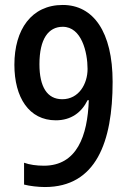

<svg xmlns="http://www.w3.org/2000/svg" viewBox="-20 -744 520 774"><path d="M434 -414C434 -616 356 -724 233 -724C107 -724 38 -625 38 -483C38 -351 97 -259 205 -259C267 -259 309 -291 333 -340H338C333 -196 290 -76 157 -76C127 -76 99 -80 77 -88V0C99 6 135 10 161 10C367 10 434 -171 434 -414ZM233 -636C309 -636 333 -533 333 -466C333 -406 298 -344 231 -344C170 -344 139 -394 139 -485C139 -587 175 -636 233 -636Z"/></svg>

Font: Noto Sans Armenian Condensed Medium
Style: Regular
Weight: 500
Width: 3
Designer: Monotype Design Team
Foundry: Monotype Imaging Inc.
Version: Version 2.008